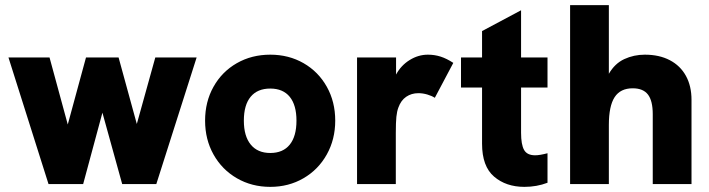

<svg xmlns="http://www.w3.org/2000/svg" viewBox="-20 -717 2763 748"><path d="M13 -493H173L244 -232L315 -493H442L513 -234L585 -493H746L589 0H456L379 -278L304 0H169Z M779 -247Q779 -320.5 811.8 -379Q844.5 -437.5 902.5 -470.8Q960.5 -504 1033 -504Q1105 -504 1162.8 -470.8Q1220.5 -437.5 1253.2 -379Q1286 -320.5 1286 -247Q1286 -174 1253 -115Q1220 -56 1162.2 -22.5Q1104.5 11 1033 11Q961 11 903 -22.5Q845 -56 812 -114.8Q779 -173.5 779 -247ZM1033 -121Q1082.5 -121 1108.8 -153.5Q1135 -186 1135 -247Q1135 -307.5 1108.8 -339.8Q1082.5 -372 1033 -372Q983 -372 956.5 -340Q930 -308 930 -247Q930 -186.5 956.8 -153.8Q983.5 -121 1033 -121Z M1371 -493H1523V-426.5Q1542 -462 1575.8 -483Q1609.5 -504 1647 -504Q1673 -504 1696.5 -496.5Q1720 -489 1746 -472L1674 -336Q1662.5 -343.5 1644.8 -348.8Q1627 -354 1610 -354Q1583 -354 1562.5 -340Q1542 -326 1532 -298Q1526.5 -283.5 1524.2 -261.8Q1522 -240 1522 -199V0H1371Z M1858 -157V-376H1776V-493H1858V-596L2010 -677V-493H2113V-376H2010V-200Q2010 -153.5 2021.8 -132.8Q2033.5 -112 2065 -112Q2082.5 -112 2113 -120V-5Q2071 11 2023 11Q1951.5 11 1904.8 -29Q1858 -69 1858 -157Z M2201 -697H2352V-429.5Q2375 -469.5 2412.2 -486.8Q2449.5 -504 2492 -504Q2548.5 -504 2589.5 -482.5Q2630.5 -461 2652.2 -421.5Q2674 -382 2674 -328V0H2523V-272Q2523 -324.5 2504.2 -348.8Q2485.5 -373 2445 -373Q2397 -373 2374.5 -338.5Q2352 -304 2352 -230V0H2201Z"/></svg>

Font: HK Grotesk Black
Style: Regular
Weight: 900
Designer: Alfredo Marco Pradil
Foundry: Hanken Design Co.
Version: Version 3.001